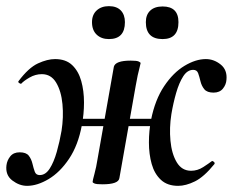

<svg xmlns="http://www.w3.org/2000/svg" viewBox="-30 -591 756 624"><path d="M58 13Q33 13 10 -4.5Q-13 -22 -9 -54Q-7 -70 3.5 -83Q14 -96 34 -96Q55 -96 63.5 -85Q72 -74 75.5 -59Q79 -44 83 -33Q87 -22 99 -22Q118 -22 131.5 -43Q145 -64 154.5 -97.5Q164 -131 170 -166Q177 -210 173 -252.5Q169 -295 152.5 -322.5Q136 -350 106 -350Q85 -350 66 -339Q47 -328 39 -319Q37 -318 32.5 -321Q28 -324 30 -327Q63 -371 93.5 -385Q124 -399 149 -399Q184 -399 204.5 -379.5Q225 -360 234 -328Q243 -296 243 -258Q243 -220 236 -184Q224 -119 194.5 -75Q165 -31 128 -9Q91 13 58 13ZM303 8Q284 8 277.5 5.5Q271 3 271 0Q271 -4 277 -26Q283 -48 287 -74L340 -374Q345 -394 395 -394Q415 -394 421 -391Q427 -388 427 -386Q427 -384 424 -373Q421 -362 417.5 -346Q414 -330 411 -312L358 -12Q355 8 303 8ZM193 -181 196 -205H509L505 -181ZM549 13Q514 13 493 -6.5Q472 -26 463 -58Q454 -90 454 -128Q454 -166 461 -202Q474 -267 503.5 -311Q533 -355 569.5 -377Q606 -399 639 -399Q665 -399 687 -381.5Q709 -364 706 -332Q705 -316 694.5 -303Q684 -290 664 -290Q643 -290 634 -301Q625 -312 621.5 -327Q618 -342 614 -353Q610 -364 598 -364Q579 -364 565.5 -343Q552 -322 542.5 -289Q533 -256 527 -220Q520 -176 524 -133.5Q528 -91 544.5 -63.5Q561 -36 591 -36Q612 -36 630.5 -48Q649 -60 658 -67Q660 -69 664.5 -65.5Q669 -62 667 -58Q633 -16 603.5 -1.5Q574 13 549 13ZM324 -464Q299.2 -464 284.1 -478.5Q269 -492.9 269 -519Q269 -543 284.1 -557Q299.2 -571 324 -571Q349.3 -571 362.7 -557Q376 -543 376 -519Q376 -464 324 -464ZM498.4 -464Q444 -464 444 -519Q444 -543.2 458.3 -556.6Q472.5 -570 498.4 -570Q550 -570 550 -519Q550 -464 498.4 -464Z"/></svg>

Font: Cormorant Light
Style: Italic
Weight: 300
Italic angle: -10°
Designer: Christian Thalmann (Catharsis Fonts)
Foundry: Catharsis Fonts
Version: Version 4.000